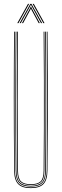

<svg xmlns="http://www.w3.org/2000/svg" viewBox="-20 -963 317 988"><path d="M138.5 5Q93.2 5 73.2 -16Q53.2 -37 52.8 -85Q51.8 -192.5 51.4 -284.6Q51 -376.8 51 -461Q51 -545.2 51.4 -628.2Q51.8 -711.2 52.5 -800H56.5Q55.8 -719.5 55.4 -625.5Q55 -531.5 55 -434.9Q55 -338.2 55.4 -248.5Q55.8 -158.8 56.5 -86.8Q57 -39.2 76 -19.1Q95 1 138.5 1Q182 1 201.1 -19.1Q220.2 -39.2 220.5 -86.8Q221.2 -158.2 221.6 -244.6Q222 -331 222 -425.2Q222 -519.5 221.6 -615Q221.2 -710.5 220.5 -800H224.5Q225.5 -684.5 225.9 -571.8Q226.2 -459 226 -339.8Q225.8 -220.5 224.2 -85Q223.8 -37 203.9 -16Q184 5 138.5 5ZM138.5 -3Q96.8 -3 78.9 -21.9Q61 -40.8 60.5 -86.5Q59.8 -158.2 59.4 -244.6Q59 -331 59 -425.2Q59 -519.5 59.4 -615Q59.8 -710.5 60.5 -800H64.5Q63.8 -719.5 63.4 -625.5Q63 -531.5 63 -434.9Q63 -338.2 63.4 -248.4Q63.8 -158.5 64.5 -86Q65 -41 82.5 -24Q100 -7 138.5 -7Q177.2 -7 194.8 -24Q212.2 -41 212.5 -86Q213.2 -157.8 213.6 -244.4Q214 -331 214 -425.2Q214 -519.5 213.6 -615Q213.2 -710.5 212.5 -800H216.5Q217.2 -719.5 217.6 -625.5Q218 -531.5 218 -435Q218 -338.5 217.6 -248.8Q217.2 -159 216.5 -86.5Q216.2 -40.8 198.2 -21.9Q180.2 -3 138.5 -3ZM138.5 -11Q102.5 -11 85.8 -26.4Q69 -41.8 68.5 -85.5Q67.8 -181.5 67.2 -301.8Q66.8 -422 67.1 -550.6Q67.5 -679.2 68.5 -800H72.5Q71.8 -719.5 71.4 -625.6Q71 -531.8 71 -435.2Q71 -338.8 71.4 -248.6Q71.8 -158.5 72.5 -85.2Q73 -43.5 88.8 -29.2Q104.5 -15 138.5 -15Q172.8 -15 188.5 -29.2Q204.2 -43.5 204.5 -85.2Q205.5 -181.2 205.9 -301.5Q206.2 -421.8 206 -550.4Q205.8 -679 204.5 -800H208.5Q209.2 -719.5 209.6 -625.5Q210 -531.5 210 -434.9Q210 -338.2 209.6 -248.2Q209.2 -158.2 208.5 -85.5Q208.2 -41.8 191.4 -26.4Q174.5 -11 138.5 -11ZM69 -844 124 -943H130L75 -844ZM81 -844 136 -943H142L197 -844H191L144 -929.2L140 -937.5H138L134 -929.2L87 -844ZM93 -844 133 -917.8 138 -928.8H140L145 -917.8L185 -844H179L141.5 -913.2L140 -918H138L136.5 -913.2L99 -844ZM203 -844 148 -943H154L209 -844Z"/></svg>

Font: Big Shoulders Inline Display Thin Thin
Style: Regular
Weight: 250
Version: Version 2.002